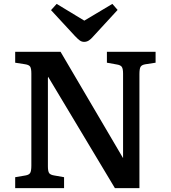

<svg xmlns="http://www.w3.org/2000/svg" viewBox="-20 -966 876 986"><path d="M58 0V-56L111 -65Q129 -68 135 -78Q141 -88 141 -116V-588Q141 -614 135 -623.5Q129 -633 109 -636L58 -644V-700H291L612 -154V-161V-588Q612 -613 605.5 -622.5Q599 -632 579 -635L529 -644V-700H779V-644L727 -636Q708 -633 702 -623Q696 -613 696 -585V0H570L227 -572L226 -565V-112Q226 -86 232.5 -77Q239 -68 258 -65L309 -56V0ZM412 -751Q400 -751 390 -758Q380 -765 364 -782L242 -914L271 -946L413 -860L557 -946L584 -915L458 -778Q447 -765 436 -758Q425 -751 412 -751Z"/></svg>

Font: Literata 12pt Medium
Style: Regular
Weight: 500
Designer: Latin by Veronika Burian and Jose Scaglione. Greek by Irene Vlachou. Cyrillic by Vera Evstafieva.
Foundry: TypeTogether
Version: Version 3.002